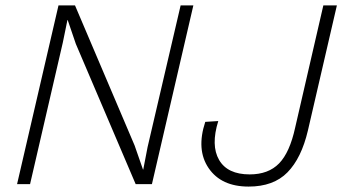

<svg xmlns="http://www.w3.org/2000/svg" viewBox="-20 -680 1264 709"><path d="M43 0 196 -660H257L477 -143L508 -54H509L525 -137L647 -660H694L541 0H481L260 -518L230 -606H229L212 -523L91 0ZM898 9Q797 9 750.5 -59Q704 -127 738 -230L786 -233Q758 -143 789 -89.5Q820 -36 902 -36Q971 -36 1010.5 -76.5Q1050 -117 1070 -209L1174 -660H1224L1117 -198Q1093 -96 1041.5 -43.5Q990 9 898 9Z"/></svg>

Font: Elaine Sans Light
Style: Italic
Weight: 300
Italic angle: -13°
Designer: Wei Huang
Foundry: Wei Huang
Version: Version 2.001;December 24, 2019;FontCreator 12.0.0.2547 64-b